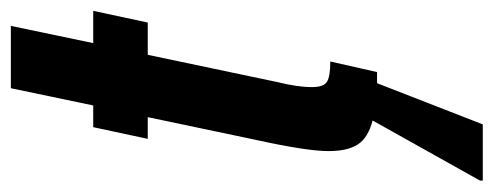

<svg xmlns="http://www.w3.org/2000/svg" viewBox="-320 -406 888 345"><g transform="rotate(-90 123.5 -234.0)"><path d="M276 -510 255 -412H197L148 -179Q139 -143 139 -117Q139 -96 148.5 -90Q158 -84 185 -84L166 0H146L72 190H-29V185L79 -8Q48 -16 36 -34.5Q24 -53 24 -87Q24 -126 44 -217L85 -412H46L67 -510H106L137 -658H249L218 -510Z"/></g></svg>

Font: Saira Ultra Condensed ExtraBold
Style: Italic
Weight: 800
Width: 1
Italic angle: -12°
Designer: Hector Gatti with collaboration of the Omnibus-Type team
Foundry: Omnibus-Type
Version: Version 1.001; ttfautohint (v1.8)